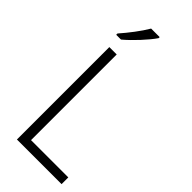

<svg xmlns="http://www.w3.org/2000/svg" viewBox="-296 -998 1049 1049"><g transform="rotate(45 228.5 -473.5)"><path d="M247 -939V-947H181C155 -902 109 -842 70 -798V-788H107C154 -827 218 -896 247 -939ZM91 0H436V-52H148V-714H91Z"/></g></svg>

Font: Noto Sans Telugu SemiCondensed Light
Style: Regular
Weight: 300
Width: 4
Designer: Jelle Bosma - Monotype Design Team
Foundry: Monotype Imaging Inc.
Version: Version 2.005